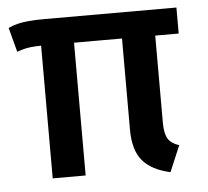

<svg xmlns="http://www.w3.org/2000/svg" viewBox="-44 -575 688 636"><g transform="rotate(-5 300.0 -257.0)"><path d="M217 -457.5V0H107.5V-457.5ZM487 -457.5V-152.5Q487 -115.5 497.8 -98.2Q508.5 -81 534.5 -73L498 13.5Q436 0 406.2 -35Q376.5 -70 376.5 -138.5V-457.5ZM565 -528V-441.5H136.5Q105.5 -441.5 87.8 -440.5Q70 -439.5 57 -436.8Q44 -434 27 -428L5.5 -509Q20.5 -516 36.2 -520Q52 -524 73.8 -526Q95.5 -528 128 -528Z"/></g></svg>

Font: Fira Code Light Medium
Style: Regular
Weight: 500
Monospace: yes
Version: Version 5.002